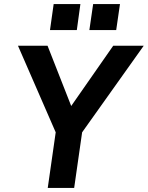

<svg xmlns="http://www.w3.org/2000/svg" viewBox="-20 -921 724 941"><path d="M214 0H343.5L382.5 -272.5L684.5 -697H535L329 -401.5L213 -697H68L253 -272.5ZM225 -773.5H356.5L374 -901H243ZM418 -773.5H549.5L568 -901H436.5Z"/></svg>

Font: HK Grotesk
Style: Bold Italic
Weight: 700
Italic angle: -16°
Designer: Alfredo Marco Pradil
Foundry: Hanken Design Co.
Version: Version 3.001;FEAKit 1.0